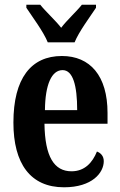

<svg xmlns="http://www.w3.org/2000/svg" viewBox="-20 -786 510 816"><path d="M183 -606H297C315 -651 363 -715 388 -753V-766H328C306 -738 264 -700 240 -668C215 -700 173 -738 151 -766H92V-753C117 -715 165 -651 183 -606ZM252 10C372 10 421 -52 421 -101C421 -123 408 -136 392 -142C373 -95 340 -58 284 -58C210 -58 171 -120 169 -260H437V-306C437 -464 363 -548 243 -548C112 -548 37 -453 37 -265C37 -91 109 10 252 10ZM308 -318H171C172 -428 200 -488 246 -488C290 -488 308 -423 308 -318Z"/></svg>

Font: Noto Serif Lao ExtraCondensed
Style: Bold
Weight: 700
Width: 2
Designer: Monotype Design Team
Foundry: Monotype Imaging Inc.
Version: Version 2.003